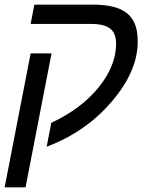

<svg xmlns="http://www.w3.org/2000/svg" viewBox="-22 -619 632 827"><path d="M110 -389H200L88 188H-2ZM110 -516 126 -599H379Q479 -599 525 -562Q571 -525 571 -445Q574 -317 461.5 -184Q349 -51 179 13L199 -90Q329 -151 403.5 -243.5Q478 -336 478 -431Q478 -476 452.5 -496Q427 -516 367 -516Z"/></svg>

Font: Libra Sans
Style: Italic
Weight: 400
Italic angle: -12°
Foundry: Context Ltd
Version: Version 1.002